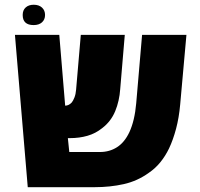

<svg xmlns="http://www.w3.org/2000/svg" viewBox="-20 -777 829 797"><path d="M95.2 0 42 -632.3H226.1L250.5 -338.4Q265.6 -338.4 277.8 -351.6Q283.2 -357.9 288.8 -371.8Q294.4 -385.7 295.9 -404.8L315.4 -632.3H498L479 -407.2Q475.6 -357.9 458.3 -315.7Q440.9 -273.4 404.8 -245.6Q377 -223.1 343.3 -213.4Q309.6 -203.6 269.5 -203.6H261.7L267.6 -146H394.5Q434.6 -146 465.8 -166Q497.1 -186 517.1 -228.5Q539.1 -275.9 545.4 -348.1L569.8 -632.3H753.9L728 -343.8Q723.1 -288.6 710.9 -242.7Q698.7 -196.8 681.6 -160.6Q666.5 -129.4 645.8 -103.8Q625 -78.1 597.7 -59.6Q550.3 -25.4 493.7 -12.7Q437 0 372.6 0ZM119.6 -672.9Q74.2 -672.9 74.2 -714.8Q74.2 -734.9 86.7 -746.1Q99.1 -757.3 120.1 -757.3Q141.6 -757.3 154.3 -745.6Q167 -733.9 167 -714.8Q167 -695.8 154.3 -684.3Q141.6 -672.9 119.6 -672.9Z"/></svg>

Font: Open Sans ExtraBold
Style: Regular
Weight: 800
Designer: Monotype Design Team
Foundry: Monotype Imaging Inc.
Version: Version 3.003; ttfautohint (v1.8.4)